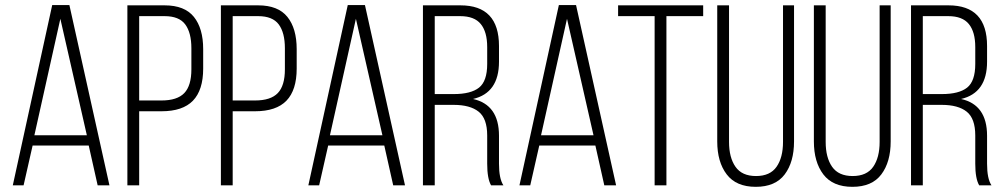

<svg xmlns="http://www.w3.org/2000/svg" viewBox="-20 -721 3910 747"><path d="M29.8 0 183.1 -701.2H250L405.8 0H359.9L325.2 -154.8H106.9L71.8 0ZM113.8 -194.8H317.9L214.8 -647.9Z M475.6 0V-700.2H620.6Q698.2 -700.2 734.4 -655.3Q770.5 -610.4 770.5 -529.8V-454.1Q770.5 -370.6 730.7 -329.3Q690.9 -288.1 608.4 -288.1H521.5V0ZM521.5 -330.1H608.4Q669.4 -330.1 697 -358.9Q724.6 -387.7 724.6 -451.2V-533.2Q724.6 -593.8 700.7 -626Q676.8 -658.2 620.6 -658.2H521.5Z M839.4 0V-700.2H984.4Q1062 -700.2 1098.1 -655.3Q1134.3 -610.4 1134.3 -529.8V-454.1Q1134.3 -370.6 1094.5 -329.3Q1054.7 -288.1 972.2 -288.1H885.3V0ZM885.3 -330.1H972.2Q1033.2 -330.1 1060.8 -358.9Q1088.4 -387.7 1088.4 -451.2V-533.2Q1088.4 -593.8 1064.5 -626Q1040.5 -658.2 984.4 -658.2H885.3Z M1179.7 0 1333 -701.2H1399.9L1555.7 0H1509.8L1475.1 -154.8H1256.8L1221.7 0ZM1263.7 -194.8H1467.8L1364.7 -647.9Z M1625.5 0V-700.2H1771.5Q1921.4 -700.2 1921.4 -542V-481Q1921.4 -359.4 1820.3 -335.9Q1921.4 -313.5 1921.4 -192.9V-84Q1921.4 -25.9 1938.5 0H1890.6Q1875.5 -25.9 1875.5 -84V-193.8Q1875.5 -259.8 1842.3 -286.4Q1809.1 -313 1744.6 -313H1671.4V0ZM1671.4 -355H1745.6Q1812 -355 1843.8 -380.1Q1875.5 -405.3 1875.5 -472.2V-538.1Q1875.5 -596.7 1850.6 -627.4Q1825.7 -658.2 1770.5 -658.2H1671.4Z M2001 0 2154.3 -701.2H2221.2L2377 0H2331.1L2296.4 -154.8H2078.1L2043 0ZM2085 -194.8H2289.1L2186 -647.9Z M2384.8 -658.2V-700.2H2715.8V-658.2H2572.8V0H2526.9V-658.2Z M2770.5 -170.9V-700.2H2816.4V-168.9Q2816.4 -107.9 2841.6 -72Q2866.7 -36.1 2921.4 -36.1Q2976.1 -36.1 3001.2 -72Q3026.4 -107.9 3026.4 -168.9V-700.2H3069.3V-170.9Q3069.3 -90.8 3033 -42.5Q2996.6 5.9 2920.4 5.9Q2844.2 5.9 2807.4 -42.5Q2770.5 -90.8 2770.5 -170.9Z M3146.5 -170.9V-700.2H3192.4V-168.9Q3192.4 -107.9 3217.5 -72Q3242.7 -36.1 3297.4 -36.1Q3352.1 -36.1 3377.2 -72Q3402.3 -107.9 3402.3 -168.9V-700.2H3445.3V-170.9Q3445.3 -90.8 3408.9 -42.5Q3372.6 5.9 3296.4 5.9Q3220.2 5.9 3183.3 -42.5Q3146.5 -90.8 3146.5 -170.9Z M3524.4 0V-700.2H3670.4Q3820.3 -700.2 3820.3 -542V-481Q3820.3 -359.4 3719.2 -335.9Q3820.3 -313.5 3820.3 -192.9V-84Q3820.3 -25.9 3837.4 0H3789.6Q3774.4 -25.9 3774.4 -84V-193.8Q3774.4 -259.8 3741.2 -286.4Q3708 -313 3643.6 -313H3570.3V0ZM3570.3 -355H3644.5Q3710.9 -355 3742.7 -380.1Q3774.4 -405.3 3774.4 -472.2V-538.1Q3774.4 -596.7 3749.5 -627.4Q3724.6 -658.2 3669.4 -658.2H3570.3Z"/></svg>

Font: Bebas Neue Book
Style: Regular
Weight: 400
Designer: Ryoichi Tsunekawa
Foundry: Ryoichi Tsunekawa
Version: Version 001.003